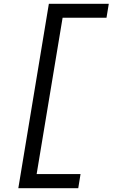

<svg xmlns="http://www.w3.org/2000/svg" viewBox="-20 -843 640 1006"><path d="M76 143 236 -823H550L538 -750H308L172 69H402L390 143Z"/></svg>

Font: Iosevka Aile Oblique
Style: Regular
Weight: 400
Italic angle: -9°
Designer: Belleve Invis
Foundry: Belleve Invis
Version: Version 31.1.0; ttfautohint (v1.8.4)